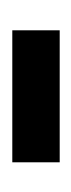

<svg xmlns="http://www.w3.org/2000/svg" viewBox="80 -454 119 320"><g transform="rotate(90 140.0 -293.5)"><path d="M250 -333V-254H30V-333Z"/></g></svg>

Font: Ek Mukta
Style: Regular
Weight: 400
Designer: Girish Dalvi and Yashodeep Gholap
Foundry: Ek Type
Version: Version 2.538;PS 1.001;hotconv 16.6.51;makeotf.lib2.5.65220;